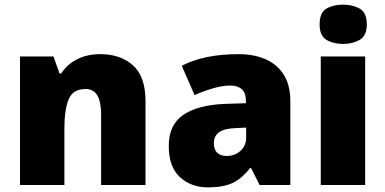

<svg xmlns="http://www.w3.org/2000/svg" viewBox="-20 -796 1658 826"><path d="M412 -563Q498 -563 552 -515Q606 -467 606 -360V0H415V-302Q415 -357 399 -385Q383 -413 348 -413Q294 -413 275.5 -369Q257 -325 257 -242V0H66V-553H210L236 -480H243Q269 -519 311.5 -541Q354 -563 412 -563Z M1006 -563Q1111 -563 1170 -511Q1229 -459 1229 -363V0H1097L1060 -73H1056Q1033 -44 1008.5 -25.5Q984 -7 952 1.5Q920 10 874 10Q802 10 754 -34Q706 -78 706 -169Q706 -258 767.5 -301Q829 -344 946 -349L1038 -352V-360Q1038 -397 1020 -412.5Q1002 -428 971 -428Q938 -428 898 -416.5Q858 -405 817 -387L762 -513Q810 -538 870.5 -550.5Q931 -563 1006 -563ZM995 -245Q943 -243 921.5 -226.5Q900 -210 900 -180Q900 -152 915 -138.5Q930 -125 955 -125Q990 -125 1014.5 -147Q1039 -169 1039 -204V-247Z M1456 -776Q1497 -776 1527.5 -759Q1558 -742 1558 -691Q1558 -642 1527.5 -624.5Q1497 -607 1456 -607Q1414 -607 1384.5 -624.5Q1355 -642 1355 -691Q1355 -742 1384.5 -759Q1414 -776 1456 -776ZM1551 -553V0H1360V-553Z"/></svg>

Font: Noto Sans Gujarati UI Black
Style: Regular
Weight: 900
Designer: Jelle Bosma - Monotype Design Team, Universal Thirst
Foundry: Monotype Imaging Inc.
Version: Version 2.106; ttfautohint (v1.8.4.7-5d5b)